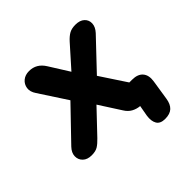

<svg xmlns="http://www.w3.org/2000/svg" viewBox="-164 -650 938 938"><g transform="rotate(-45 305.5 -181.0)"><path d="M465 137Q432 137 420 116.5Q408 96 413 62L423 6Q400 4 381 -6.5Q362 -17 349 -38L277 -150L164 -31Q145 -11 129 -1Q113 9 86 9Q56 9 39.5 -7Q23 -23 23.5 -46.5Q24 -70 45 -92L202 -255L108 -399Q91 -424 94.5 -447Q98 -470 115.5 -484.5Q133 -499 160 -499Q211 -499 240 -452L304 -350L402 -460Q420 -480 437 -489.5Q454 -499 480 -499Q511 -499 527.5 -483.5Q544 -468 543 -445Q542 -422 522 -400L378 -248L467 -113H486Q525 -113 543 -91.5Q561 -70 555 -32L539 71Q534 104 516.5 120.5Q499 137 465 137Z"/></g></svg>

Font: Nunito ExtraBold
Style: Italic
Weight: 800
Italic angle: -9°
Designer: Vernon Adams
Foundry: Vernon Adams
Version: Version 3.601; ttfautohint (v1.8.2.53-6de2)